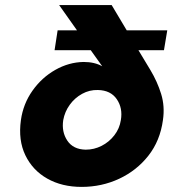

<svg xmlns="http://www.w3.org/2000/svg" viewBox="-20 -717 691 753"><path d="M454 -246Q449 -213 428.5 -186.5Q408 -160 378.5 -145Q349 -130 316 -130Q267 -131 244 -165.5Q221 -200 228 -246Q234 -279 253.5 -306Q273 -333 302 -349Q331 -365 364 -364Q414 -363 438 -328Q462 -293 454 -246ZM194 -520H336L381 -457Q351 -474 308 -474Q250 -473 197 -443Q144 -413 107.5 -361.5Q71 -310 62 -246Q51 -167 79.5 -108Q108 -49 165.5 -16.5Q223 16 300 16Q379 16 447.5 -16Q516 -48 562 -106.5Q608 -165 619 -246Q627 -300 612 -348.5Q597 -397 570 -442L523 -520H623L636 -598H477L418 -697H212L282 -598H206Z"/></svg>

Font: Jost* 700 Bold Italic
Style: Bold Italic
Weight: 700
Italic angle: -10°
Version: Version 3.200; ttfautohint (v0.97) -l 8 -r 50 -G 200 -x 14 -